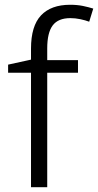

<svg xmlns="http://www.w3.org/2000/svg" viewBox="-20 -785 411 805"><path d="M307 -480H178V0H110V-480H14V-514L110 -535V-581Q110 -676 152 -720.5Q194 -765 274 -765Q304 -765 328 -760Q352 -755 371 -749L354 -694Q338 -700 317 -704.5Q296 -709 275 -709Q224 -709 201 -678.5Q178 -648 178 -582V-533H307Z"/></svg>

Font: Noto Sans Syriac Eastern Light
Style: Regular
Weight: 300
Designer: Patrick Giasson and the Monotype Design Team
Foundry: Monotype Imaging Inc.
Version: Version 3.001